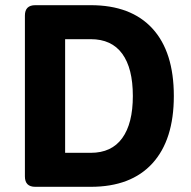

<svg xmlns="http://www.w3.org/2000/svg" viewBox="-20 -720 735 740"><path d="M116 0Q76 0 76 -40V-660Q76 -700 116 -700H330Q485 -700 567.5 -610Q650 -520 650 -350Q650 -181 567.5 -90.5Q485 0 330 0ZM231 -131H330Q410 -131 451 -187.5Q492 -244 492 -350Q492 -457 451 -513Q410 -569 330 -569H231Z"/></svg>

Font: Asap
Style: Bold
Weight: 700
Designer: Pablo Cosgaya
Foundry: Omnibus-Type
Version: Version 3.001; ttfautohint (v1.8.3)